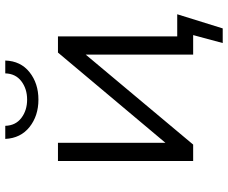

<svg xmlns="http://www.w3.org/2000/svg" viewBox="-90 -682 886 747"><g transform="rotate(-90 353.5 -308.0)"><path d="M560 115 591 0H515V-418L165 0H101V-526H172V-108L523 -526H586V-62H672L617 115ZM340 -602Q277 -602 233.5 -636.5Q190 -671 187 -731H238Q239 -691 268.5 -668.5Q298 -646 340 -646Q382 -646 411.5 -668.5Q441 -691 442 -731H492Q490 -671 446.5 -636.5Q403 -602 340 -602Z"/></g></svg>

Font: Montserrat
Style: Regular
Weight: 400
Designer: Julieta Ulanovsky
Foundry: Julieta Ulanovsky
Version: Version 9.000; ttfautohint (v1.8.4.7-5d5b)